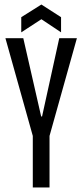

<svg xmlns="http://www.w3.org/2000/svg" viewBox="-20 -829 363 849"><path d="M125 0V-228L4 -660H83L162 -314H166L242 -660H320L199 -228V0ZM74 -686V-753L163 -809L250 -753V-686L163 -744Z"/></svg>

Font: Bricolage Grotesque 48pt Condensed Light
Style: Regular
Weight: 300
Width: 3
Designer: Mathieu Triay
Foundry: Atelier Triay
Version: Version 1.000; ttfautohint (v1.8.4.7-5d5b);gftools[0.9.32]